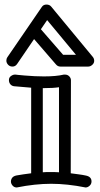

<svg xmlns="http://www.w3.org/2000/svg" viewBox="-20 -807 436 839"><path d="M237.8 -425.8Q212.9 -421.9 170.9 -421.9H167V-54.2Q176.3 -55.2 185.1 -55.2Q202.6 -55.2 215.8 -55.2Q229 -55.2 237.8 -54.2ZM354 12.2Q273.4 -3.9 203.6 -3.9Q133.8 -3.9 53.2 12.2Q42 12.2 34.9 3.9Q27.8 -4.4 27.8 -13.7Q27.8 -22.9 33.4 -30.3Q39.1 -37.6 52 -40.3Q64.9 -43 82.3 -45.2Q99.6 -47.4 116.2 -49.8V-423.8L41 -430.2Q31.2 -431.6 25.1 -439Q19 -446.3 19 -457.3Q19 -468.3 27.8 -474.6Q36.6 -481 44.9 -481H47.9Q48.3 -481 59.1 -479.7Q69.8 -478.5 86.9 -477.1Q133.3 -473.1 171.9 -473.1Q225.6 -473.1 258.8 -481H264.2Q275.4 -481 282.7 -473.4Q290 -465.8 290 -456.1L289.1 -49.8Q306.2 -47.4 323.5 -45.2Q340.8 -43 354.5 -40Q379.9 -35.2 379.9 -14.2Q379.9 -2.9 371.6 4.6Q363.3 12.2 354 12.2ZM312 -567.4 186 -719.2 158.7 -679.2 255.9 -567.4ZM243.7 -516.1Q232.4 -516.1 224.6 -525.4L128.9 -636.2L54.7 -527.3Q46.9 -516.1 34.7 -516.1Q22.5 -516.1 15.1 -524.4Q7.8 -532.7 7.8 -541.7Q7.8 -550.8 11.7 -556.2L162.6 -776.4Q169.4 -787.1 182.9 -787.1Q196.3 -787.1 203.6 -778.3L385.7 -558.1Q391.6 -550.8 391.6 -541Q391.6 -531.2 383.3 -523.7Q375 -516.1 365.7 -516.1Z"/></svg>

Font: Ribeye Marrow
Style: Regular
Weight: 400
Designer: Astigmatic (AOETI)
Foundry: Astigmatic (AOETI)
Version: Version 1.000